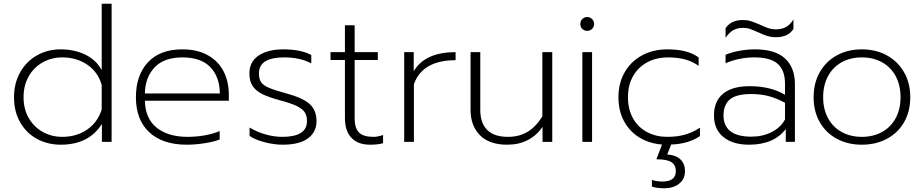

<svg xmlns="http://www.w3.org/2000/svg" viewBox="-20 -759 4944 1027"><path d="M55 -239Q55 -314 88 -372.5Q121 -431 178 -463Q235 -495 305 -495Q377 -495 435.5 -467Q494 -439 524 -384V-739H577V0H525V-96Q455 15 305 15Q235 15 178 -16Q121 -47 88 -104.5Q55 -162 55 -239ZM524 -173V-304Q505 -373 447.5 -412.5Q390 -452 313 -452Q256 -452 208.5 -425.5Q161 -399 133.5 -350.5Q106 -302 106 -239Q106 -176 133.5 -128Q161 -80 208.5 -53.5Q256 -27 313 -27Q389 -27 445.5 -65.5Q502 -104 524 -173Z M707 -239Q707 -357 771.5 -426Q836 -495 955 -495Q1035 -495 1091 -464Q1147 -433 1175.5 -378Q1204 -323 1204 -253V-220H755Q757 -125 818 -76Q879 -27 983 -27Q1030 -27 1075 -35Q1120 -43 1155 -58V-13Q1126 -1 1075.5 7Q1025 15 979 15Q850 15 778.5 -51.5Q707 -118 707 -239ZM1156 -259Q1155 -348 1105 -400Q1055 -452 955 -452Q857 -452 806.5 -398Q756 -344 755 -259Z M1315 -32V-77Q1352 -54 1398.5 -40.5Q1445 -27 1490 -27Q1622 -27 1622 -111Q1622 -140 1610 -158.5Q1598 -177 1567 -192Q1536 -207 1476 -223Q1417 -239 1383.5 -255.5Q1350 -272 1332 -298Q1314 -324 1314 -366Q1314 -429 1363.5 -462Q1413 -495 1496 -495Q1588 -495 1645 -465V-420Q1586 -452 1498 -452Q1434 -452 1399.5 -431Q1365 -410 1365 -366Q1365 -336 1377 -319Q1389 -302 1419.5 -289Q1450 -276 1513 -259Q1601 -235 1637 -202Q1673 -169 1673 -111Q1673 -53 1627.5 -19Q1582 15 1491 15Q1446 15 1394.5 1.5Q1343 -12 1315 -32Z M1825 -129V-438H1748V-480H1825V-624H1877V-480H2001V-438H1877V-127Q1877 -74 1900 -50.5Q1923 -27 1977 -27Q2002 -27 2029 -37V7Q2002 15 1959 15Q1895 15 1860 -21.5Q1825 -58 1825 -129Z M2142 -480H2193V-378Q2253 -480 2417 -480V-437Q2240 -437 2194 -309V0H2142Z M2497 -171V-480H2549V-170Q2549 -102 2585.5 -64.5Q2622 -27 2697 -27Q2756 -27 2800.5 -53Q2845 -79 2881 -136V-480H2934V0H2882V-80Q2815 15 2693 15Q2597 15 2547 -36Q2497 -87 2497 -171Z M3084 -631Q3084 -646 3094.5 -657Q3105 -668 3121 -668Q3136 -668 3147 -657Q3158 -646 3158 -631Q3158 -615 3147 -604.5Q3136 -594 3121 -594Q3105 -594 3094.5 -604.5Q3084 -615 3084 -631ZM3095 -480H3147V0H3095Z M3570 14 3549 67Q3597 71 3620.5 94.5Q3644 118 3644 157Q3644 197 3614 222.5Q3584 248 3531 248Q3513 248 3495 245.5Q3477 243 3467 239V203Q3476 207 3492 209.5Q3508 212 3523 212Q3595 212 3595 156Q3595 124 3571.5 108.5Q3548 93 3491 93L3521 14Q3454 9 3401 -23Q3348 -55 3318 -110.5Q3288 -166 3288 -239Q3288 -315 3322 -373.5Q3356 -432 3415.5 -463.5Q3475 -495 3549 -495Q3603 -495 3643.5 -485Q3684 -475 3717 -452V-407Q3683 -431 3643 -441.5Q3603 -452 3552 -452Q3492 -452 3443.5 -426.5Q3395 -401 3367 -353Q3339 -305 3339 -239Q3339 -173 3366.5 -125Q3394 -77 3442 -52Q3490 -27 3549 -27Q3603 -27 3644.5 -39Q3686 -51 3724 -76V-31Q3662 11 3570 14Z M3861 -608Q3890 -652 3954 -652Q3976 -652 3995.5 -646Q4015 -640 4045 -627Q4070 -615 4089.5 -608.5Q4109 -602 4131 -602Q4160 -602 4182.5 -613.5Q4205 -625 4224 -655V-604Q4196 -560 4131 -560Q4106 -560 4084.5 -566.5Q4063 -573 4036 -586Q4009 -598 3992 -604Q3975 -610 3954 -610Q3926 -610 3904 -598.5Q3882 -587 3861 -557ZM3799 -141Q3799 -218 3848 -258Q3897 -298 3989 -298Q4102 -298 4179 -252V-311Q4179 -383 4140 -417.5Q4101 -452 4015 -452Q3935 -452 3861 -421V-466Q3891 -479 3934 -487Q3977 -495 4018 -495Q4127 -495 4179.5 -446Q4232 -397 4232 -308V0H4183V-69Q4120 15 3986 15Q3900 15 3849.5 -26Q3799 -67 3799 -141ZM4179 -120V-209Q4135 -233 4093 -244.5Q4051 -256 3997 -256Q3919 -256 3884.5 -227.5Q3850 -199 3850 -141Q3850 -86 3887 -57Q3924 -28 3999 -28Q4059 -28 4107.5 -52.5Q4156 -77 4179 -120Z M4332 -239Q4332 -315 4365 -373Q4398 -431 4456.5 -463Q4515 -495 4590 -495Q4665 -495 4723.5 -463Q4782 -431 4815.5 -373Q4849 -315 4849 -239Q4849 -163 4816 -105.5Q4783 -48 4724 -16.5Q4665 15 4590 15Q4515 15 4456.5 -16.5Q4398 -48 4365 -105.5Q4332 -163 4332 -239ZM4797 -239Q4797 -303 4771 -351.5Q4745 -400 4698 -426Q4651 -452 4590 -452Q4529 -452 4482 -426Q4435 -400 4409 -351.5Q4383 -303 4383 -239Q4383 -175 4409 -127Q4435 -79 4482 -53Q4529 -27 4590 -27Q4651 -27 4698 -53Q4745 -79 4771 -127Q4797 -175 4797 -239Z"/></svg>

Font: Prompt ExtraLight
Style: Regular
Weight: 275
Designer: Katatrad Team
Foundry: CadsonDemak
Version: Version 1.001